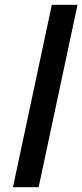

<svg xmlns="http://www.w3.org/2000/svg" viewBox="-20 -780 343 800"><path d="M34 0H141L303 -760H196Z"/></svg>

Font: Noto Sans
Style: Bold Italic
Weight: 700
Italic angle: -12°
Designer: Monotype Design Team
Foundry: Monotype Imaging Inc.
Version: Version 2.013